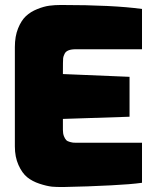

<svg xmlns="http://www.w3.org/2000/svg" viewBox="-20 -752 607 775"><path d="M235.8 2.9H226.6Q207.5 2.9 189.9 1.5Q168 -1 139.2 -10.5Q110.4 -20 89.8 -36.6Q69.3 -53.2 54.7 -85.7Q40 -118.2 40 -161.1V-562Q40 -605.5 53 -637.5Q65.9 -669.4 84.7 -687Q103.5 -704.6 130.4 -715.3Q157.2 -726.1 179.2 -729Q201.2 -731.9 226.1 -731.9Q436.5 -731.9 553.2 -715.8V-553.2H286.1Q249 -553.2 240.7 -534.7Q235.8 -524.9 234.9 -517.6Q233.9 -510.3 233.9 -453.1L502.9 -441.9V-280.8L233.9 -272V-228Q233.9 -212.9 238 -202.4Q242.2 -191.9 247.1 -186.8Q252 -181.6 262.2 -179Q272.5 -176.3 278.1 -176Q283.7 -175.8 553.2 -175.8V-14.2Q507.3 -7.8 428.2 -3.9Q335.9 1 235.8 2.9Z"/></svg>

Font: Squarion Black
Style: Regular
Weight: 900
Designer: Natanael Gama
Version: Version 1.00;September 12, 2019;FontCreator 11.5.0.2425 64-b